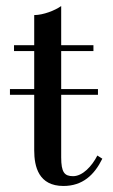

<svg xmlns="http://www.w3.org/2000/svg" viewBox="-20 -610 376 637"><path d="M13 -314.5V-295.5H93.5V-111.5C93.5 -56.5 108.5 7 190.5 7C254 7 293 -29.5 319.5 -83.5L303 -94C285 -58.5 254 -25.5 222.5 -25.5C194 -25.5 183 -38 183 -88V-295.5H305V-314.5H183V-440.5H290V-460H183V-590C163 -575.5 123.5 -560 93.5 -560V-460H26.5V-440.5H93.5V-314.5Z"/></svg>

Font: Bodoni* 11
Style: Regular
Weight: 400
Version: Version 2.3